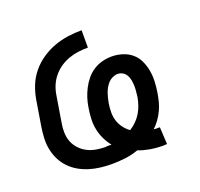

<svg xmlns="http://www.w3.org/2000/svg" viewBox="-101 -650 802 770"><g transform="rotate(-20 300.0 -264.5)"><path d="M468 9Q442 9 416 4.5Q390 0 366 -9Q338 1 309 4.5Q280 8 252 8Q228 8 203.5 5Q179 2 156.5 -5Q134 -12 114 -23.5Q94 -35 78 -51.5Q62 -68 51.5 -88.5Q41 -109 36 -132.5Q31 -156 32 -180.5Q33 -205 37 -230L55 -340Q60 -369 71.5 -397.5Q83 -426 103 -450Q123 -474 149 -491.5Q175 -509 204 -519.5Q233 -530 262.5 -534Q292 -538 321 -538V-464Q301 -464 280.5 -461.5Q260 -459 240 -452Q220 -445 202 -433Q184 -421 170 -404Q156 -387 148 -367.5Q140 -348 137 -328L119 -218Q115 -197 115.5 -176Q116 -155 123 -137Q130 -119 143.5 -104.5Q157 -90 174.5 -81Q192 -72 212.5 -68.5Q233 -65 254 -65Q254 -65 254 -65.5Q254 -66 254 -66Q260 -66 265.5 -66Q271 -66 277 -66Q263 -83 253.5 -103Q244 -123 239.5 -145Q235 -167 236 -190.5Q237 -214 241 -237Q244 -257 250 -276Q256 -295 265.5 -313.5Q275 -332 288.5 -348.5Q302 -365 320 -376.5Q338 -388 358 -393Q378 -398 398 -398Q421 -398 443.5 -391Q466 -384 483 -369.5Q500 -355 509.5 -334.5Q519 -314 523 -291.5Q527 -269 526 -245Q525 -221 521 -197Q518 -179 513.5 -161.5Q509 -144 501 -127Q493 -110 482 -94.5Q471 -79 457 -66Q461 -65 464 -65Q467 -65 471 -65Q474 -65 477 -65Q480 -65 483 -65L487 8Q482 8 477.5 8.5Q473 9 468 9ZM367 -95Q382 -104 395 -117Q408 -130 417 -145Q426 -160 431.5 -176.5Q437 -193 440 -209Q441 -221 442.5 -233Q444 -245 443.5 -257Q443 -269 441 -280.5Q439 -292 433.5 -302Q428 -312 418 -318Q408 -324 396 -324Q386 -324 375 -319Q364 -314 356.5 -306Q349 -298 343 -287.5Q337 -277 333.5 -267Q330 -257 327.5 -246.5Q325 -236 323 -225Q320 -206 320 -187Q320 -168 325.5 -151Q331 -134 342 -119.5Q353 -105 367 -95Z"/></g></svg>

Font: Iosevka Curly Slab Extended
Style: Italic
Weight: 400
Width: 7
Italic angle: -9°
Monospace: yes
Designer: Belleve Invis
Foundry: Belleve Invis
Version: Version 11.1.0; ttfautohint (v1.8.3)